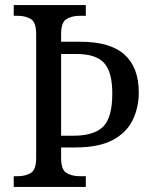

<svg xmlns="http://www.w3.org/2000/svg" viewBox="-20 -734 601 754"><path d="M34 0V-42H50Q79 -42 100.5 -54.5Q122 -67 122 -113V-601Q122 -647 100.5 -659.5Q79 -672 50 -672H34V-714H317V-672H294Q263 -672 241.5 -659.5Q220 -647 220 -600V-570H296Q413 -570 469 -519.5Q525 -469 525 -371Q525 -312 501 -262.5Q477 -213 422.5 -184Q368 -155 276 -155H220V-114Q220 -67 241.5 -54.5Q263 -42 294 -42H317V0ZM268 -201Q349 -201 385 -236.5Q421 -272 421 -367Q421 -451 389 -486.5Q357 -522 280 -522H220V-201Z"/></svg>

Font: Noto Serif Lao SemCond
Style: Regular
Weight: 400
Width: 4
Designer: Monotype Design Team
Foundry: Monotype Imaging Inc.
Version: Version 2.004; ttfautohint (v1.8.4.7-5d5b)